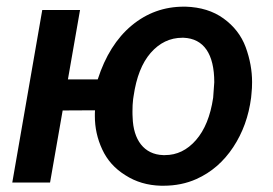

<svg xmlns="http://www.w3.org/2000/svg" viewBox="-20 -559 835 588"><path d="M225.1 -528.3H109.4L17.6 0H133.3L171.9 -220.7L271 -221.2C270.5 -215.3 270.5 -209.5 270.5 -203.6C270.5 -168 277.8 -134.3 293 -101.6C308.1 -68.8 331.5 -42.5 363.8 -22.5C395.5 -2 432.1 8.8 473.1 9.8C475.6 9.8 478 9.8 480.5 9.8C517.6 9.8 551.3 2.9 581.5 -10.7C627.4 -31.2 665 -64 694.3 -108.4C723.6 -152.8 741.7 -203.1 749 -259.8L750 -270.5C751.5 -283.2 752 -295.4 752 -307.6C752 -342.8 745.6 -378.4 732.4 -414.6C719.2 -450.2 696.3 -479.5 664.6 -502.4C632.8 -525.4 594.2 -537.1 548.8 -538.6C546.9 -538.6 544.9 -538.6 543 -538.6C482.9 -538.6 429.7 -519.5 383.3 -481C336.9 -442.4 302.2 -387.2 279.3 -315.9H188ZM389.2 -265.1C397.5 -322.3 414.6 -366.2 441.4 -397C468.3 -427.7 500.5 -443.4 538.6 -443.4C539.6 -443.4 541 -443.4 542 -443.4C604.5 -440.9 636.2 -393.1 636.2 -307.1L632.8 -259.8C624.5 -203.6 606.9 -160.6 580.1 -129.9C553.2 -99.1 521.5 -84 485.4 -84C483.4 -84 481.4 -84 479.5 -84C420.9 -85.9 388.2 -130.9 386.2 -199.2C385.7 -205.6 385.7 -211.9 385.7 -218.3C385.7 -231 386.2 -243.7 387.7 -255.4Z"/></svg>

Font: Roboto Medium
Style: Italic
Weight: 500
Italic angle: -12°
Designer: Google
Version: Version 2.137; 2017